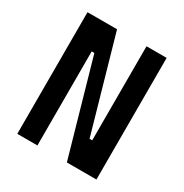

<svg xmlns="http://www.w3.org/2000/svg" viewBox="-161 -820 909 948"><g transform="rotate(30 293.0 -346.5)"><path d="M350.1 0 197.3 -536.1H182.1V0H67.4V-693.4H235.8L388.7 -157.2H403.8V-693.4H518.6V0Z"/></g></svg>

Font: Cascadia Code SemiBold
Style: Regular
Weight: 600
Monospace: yes
Designer: Aaron Bell
Foundry: Saja Typeworks
Version: Version 2404.023; ttfautohint (v1.8.4)